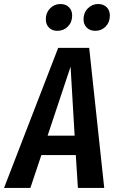

<svg xmlns="http://www.w3.org/2000/svg" viewBox="-59 -927 569 947"><path d="M224.1 -774.9Q198.2 -774.9 182.6 -790.8Q167 -806.6 167 -832Q167 -864.3 188 -885.7Q209 -907.2 238.8 -907.2Q265.6 -907.2 281.2 -891.4Q296.9 -875.5 296.9 -850.1Q296.9 -817.4 275.6 -796.1Q254.4 -774.9 224.1 -774.9ZM424.8 -907.2Q451.7 -907.2 467.3 -891.4Q482.9 -875.5 482.9 -850.1Q482.9 -817.4 462.2 -796.1Q441.4 -774.9 411.1 -774.9Q384.8 -774.9 368.9 -790.8Q353 -806.6 353 -832Q353 -864.3 374.3 -885.7Q395.5 -907.2 424.8 -907.2ZM228 -690.9H380.9L455.1 0H325.2L314.9 -162.1H145L90.8 0H-39.1ZM175.8 -257.8H309.1L289.1 -598.1Z"/></svg>

Font: Fira Sans Compressed Medium
Style: Italic
Weight: 500
Width: 3
Italic angle: -8°
Designer: Carrois Corporate & Edenspiekermann AG
Foundry: Carrois Corporate GbR & Edenspiekermann AG
Version: Version 4.203;PS 004.203;hotconv 1.0.88;makeotf.lib2.5.64775